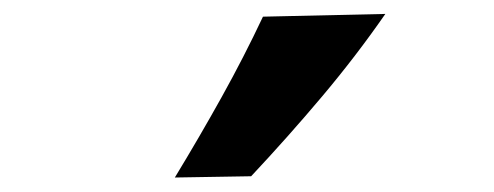

<svg xmlns="http://www.w3.org/2000/svg" viewBox="-20 -880 703 273"><path d="M228.6 -627.6 337.1 -629.4Q389.5 -685.3 438.1 -743Q486.6 -800.6 527.9 -860.2L353.9 -856.3Q326.8 -798.8 295.2 -742Q263.6 -685.2 228.6 -627.6Z"/></svg>

Font: Pinar-VF
Style: Regular
Weight: 300
Designer: Amin Abedi
Version: Version 3.0